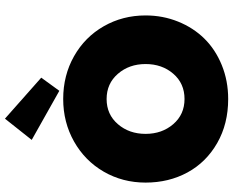

<svg xmlns="http://www.w3.org/2000/svg" viewBox="-105 -849 966 796"><g transform="rotate(-90 378.0 -451.0)"><path d="M399.5 -688 196 -802.5 284 -913.5 454 -763ZM19 -330.5Q19 -425.5 64.2 -503.8Q109.5 -582 189.2 -627Q269 -672 365.5 -672Q463.5 -672 543 -627Q622.5 -582 667.2 -503.8Q712 -425.5 712 -330.5Q712 -259 686.5 -195.8Q661 -132.5 616 -86.8Q571 -41 506 -14.5Q441 12 365.5 12Q262.5 12 183 -33.5Q103.5 -79 61.2 -156.5Q19 -234 19 -330.5ZM365.5 -169Q430 -169 470.2 -215.5Q510.5 -262 510.5 -330.5Q510.5 -398.5 470 -445.2Q429.5 -492 365.5 -492Q301.5 -492 261.2 -445.2Q221 -398.5 221 -330.5Q221 -262.5 261.2 -215.8Q301.5 -169 365.5 -169Z"/></g></svg>

Font: League Spartan Black
Style: Regular
Weight: 900
Foundry: The League of Moveable Type
Version: Version 2.002